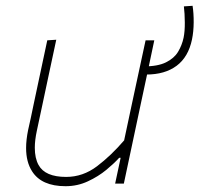

<svg xmlns="http://www.w3.org/2000/svg" viewBox="-20 -633 688 662"><path d="M206 9Q123 9 90.5 -42.5Q70 -74.5 70 -122.5Q70 -151 77 -185Q81.5 -206 86 -225.5Q90 -245 95.5 -271Q108.5 -332.5 119.8 -385.2Q131 -438 143 -494L174 -496Q162 -440 150.5 -386.2Q139 -332.5 126 -271L107 -182Q100 -149.5 100 -123.5Q100 -87.5 113 -64Q135.5 -23 208 -23Q266 -23 314.5 -59.8Q363 -96.5 408 -149L434 -271Q447 -332 458.5 -385Q470 -438 482 -494H512Q500 -438 489 -385Q477.5 -331.5 464.5 -270.5L454 -221Q441 -160 430 -108.2Q419 -56.5 407 0H377L396 -89H391Q374.5 -70.5 346.8 -47.5Q319 -24.5 283 -7.8Q247 9 206 9ZM484 -376 475 -404Q524 -404 552.2 -418Q580.5 -432 594 -454.5Q607.5 -477 613 -503Q617.5 -525 617.2 -555.8Q617 -586.5 614 -611L644 -613Q648 -587.5 647.8 -555.5Q647.5 -523.5 642 -497Q629.5 -436.5 589 -406.2Q548.5 -376 484 -376Z"/></svg>

Font: Heraclito Thin
Style: Italic
Weight: 100
Italic angle: -12°
Designer: Kostas Bartsokas (font) & Cristiano Sobral (main changes)
Foundry: Kostas Bartsokas (font) & Cristiano Sobral (main changes)
Version: Version 1.00;July 8, 2020;FontCreator 13.0.0.2655 64-bit